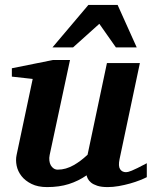

<svg xmlns="http://www.w3.org/2000/svg" viewBox="-20 -742 614 774"><path d="M571.8 -27.8Q561.5 -22.5 543.7 -15.4Q525.9 -8.3 504.2 -2.2Q482.4 3.9 459 8.1Q435.5 12.2 414.1 12.2Q388.2 12.2 372.1 6.8Q356 1.5 346.9 -6.1Q337.9 -13.7 334 -21.7Q330.1 -29.8 329.1 -35.2Q295.9 -12.2 257.3 0Q218.8 12.2 169.9 12.2Q132.8 12.2 107.2 -0.5Q81.5 -13.2 66.7 -32.2Q51.8 -51.3 47.1 -74Q42.5 -96.7 46.9 -117.2L111.8 -423.8L27.8 -433.1V-466.8L192.9 -500H262.2L180.2 -117.2Q177.7 -105.5 179 -94.7Q180.2 -84 184.6 -75.9Q189 -67.9 196.3 -63Q203.6 -58.1 212.9 -58.1Q229.5 -58.1 245.4 -62.7Q261.2 -67.4 276.1 -75.7Q291 -84 305.2 -94.7Q319.3 -105.5 333 -118.2L411.1 -487.8H543.9L461.9 -100.1Q456.1 -72.3 464.1 -60.1Q472.2 -47.9 487.8 -47.9Q491.7 -47.9 496.8 -49.1Q502 -50.3 511 -54Q520 -57.6 534.4 -64.7Q548.8 -71.8 571.8 -84ZM447.3 -550.8 380.4 -646 274.4 -550.8H191.4L336.4 -722.2H454.1L531.2 -550.8Z"/></svg>

Font: Charis SIL Eur
Style: Bold Italic
Weight: 700
Italic angle: -11°
Foundry: SIL International
Version: Version 5.000